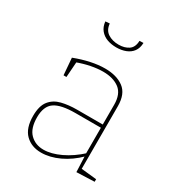

<svg xmlns="http://www.w3.org/2000/svg" viewBox="-176 -855 909 977"><g transform="rotate(30 278.5 -366.0)"><path d="M430 -19 423 -27 520 -17V-2L415 2L411 -94L415 -91Q369 -45 314.5 -19.5Q260 6 209 6Q152 6 116.5 -29Q81 -64 81 -136Q81 -195 105 -225Q129 -255 169.5 -265Q210 -275 259 -275H417L410 -268V-391Q410 -454 374 -481.5Q338 -509 278 -509Q245 -509 207 -501.5Q169 -494 129 -479L136 -490L129 -392H112L104 -491Q151 -509 195.5 -518.5Q240 -528 279 -528Q347 -528 388.5 -497Q430 -466 430 -394ZM102 -140Q102 -75 133 -44Q164 -13 212 -13Q257 -13 311 -38.5Q365 -64 415 -110L410 -99V-263L417 -256H261Q176 -256 139 -230.5Q102 -205 102 -140ZM273 -649Q243 -649 218.5 -658Q194 -667 178 -686.5Q162 -706 159 -736L184 -738Q187 -701 213 -684Q239 -667 276 -667Q311 -667 334.5 -683Q358 -699 359 -737L382 -738Q381 -707 366.5 -687.5Q352 -668 327.5 -658.5Q303 -649 273 -649Z"/></g></svg>

Font: Bitter Thin
Style: Regular
Weight: 100
Designer: Sol Matas, and Bitter project Authors
Foundry: Sol Matas
Version: Version 2.002